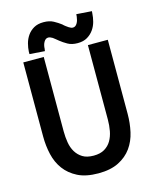

<svg xmlns="http://www.w3.org/2000/svg" viewBox="-125 -920 820 1016"><g transform="rotate(-15 285.5 -412.0)"><path d="M54 -658H166V-250Q166 -219 171 -189Q176 -159 190 -136Q204 -113 227 -99Q250 -85 287 -85Q323 -85 346.5 -99Q370 -113 383.5 -136Q397 -159 402.5 -188.5Q408 -218 408 -250V-658H517V-252Q517 -202 506.5 -154.5Q496 -107 469.5 -70Q443 -33 398.5 -10.5Q354 12 287 12Q219 12 174.5 -10.5Q130 -33 103 -69.5Q76 -106 65 -153.5Q54 -201 54 -252ZM97 -692V-705Q98 -726 104 -749Q110 -772 123.5 -791.5Q137 -811 158.5 -823.5Q180 -836 212 -836Q244 -836 266 -824Q288 -812 305 -799Q309 -795 312.5 -792Q316 -789 320 -786Q328 -780 334 -776Q346 -768 356 -768Q370 -768 379 -783Q384 -791 386.5 -801Q389 -811 390 -819L391 -832L475 -826L474 -814Q473 -793 467 -770Q461 -747 447.5 -727.5Q434 -708 412.5 -695Q391 -682 359 -682Q327 -682 305 -694.5Q283 -707 267 -720Q263 -723 259 -726.5Q255 -730 251 -733Q243 -739 238 -743Q225 -751 215 -751Q201 -751 192 -736Q187 -728 184.5 -718Q182 -708 182 -699L180 -686Z"/></g></svg>

Font: Codetta
Style: Bold
Weight: 700
Designer: Ulrich Proeller
Foundry: PROSA GmbH
Version: Version 2.00;September 29, 2018;FontCreator 11.5.0.2427 64-b